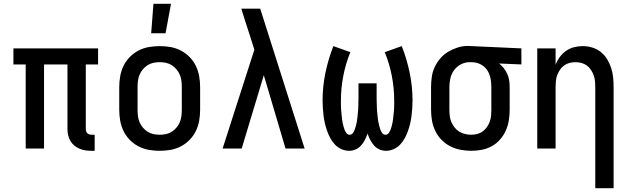

<svg xmlns="http://www.w3.org/2000/svg" viewBox="-20 -786 3340 1016"><path d="M481 12H464Q447 12 431 9.5Q415 7 400 0.5Q385 -6 372.5 -16.5Q360 -27 352 -41Q344 -55 340.5 -71Q337 -87 337 -103V-445H213V0H116V-445H51V-530H499V-445H434V-103Q434 -97 436 -91Q438 -85 442 -81Q446 -77 452 -75Q458 -73 464 -73H481Z M825 12Q796 12 767.5 7Q739 2 713 -11.5Q687 -25 666.5 -46Q646 -67 633.5 -93Q621 -119 616 -147.5Q611 -176 611 -205V-325Q611 -354 616 -382.5Q621 -411 633.5 -437Q646 -463 666.5 -484Q687 -505 713 -518.5Q739 -532 767.5 -537Q796 -542 825 -542Q854 -542 882.5 -537Q911 -532 937 -518.5Q963 -505 983.5 -484Q1004 -463 1016.5 -437Q1029 -411 1034 -382.5Q1039 -354 1039 -325V-205Q1039 -176 1034 -147.5Q1029 -119 1016.5 -93Q1004 -67 983.5 -46Q963 -25 937 -11.5Q911 2 882.5 7Q854 12 825 12ZM825 -73Q842 -73 858.5 -76.5Q875 -80 889 -89Q903 -98 914 -111Q925 -124 931.5 -139.5Q938 -155 940 -171.5Q942 -188 942 -205V-325Q942 -342 940 -358.5Q938 -375 931.5 -390.5Q925 -406 914 -419Q903 -432 889 -441Q875 -450 858.5 -453.5Q842 -457 825 -457Q808 -457 791.5 -453.5Q775 -450 761 -441Q747 -432 736 -419Q725 -406 718.5 -390.5Q712 -375 710 -358.5Q708 -342 708 -325V-205Q708 -188 710 -171.5Q712 -155 718.5 -139.5Q725 -124 736 -111Q747 -98 761 -89Q775 -80 791.5 -76.5Q808 -73 825 -73ZM780 -610 792 -766H885L856 -610Z M1158 0 1326 -523 1303 -596Q1291 -632 1279.5 -668Q1268 -704 1257 -740H1357L1592 0H1491L1376 -388L1259 0Z M2022 12Q2004 12 1987.5 4.5Q1971 -3 1959 -16.5Q1947 -30 1939 -46Q1931 -62 1925 -79Q1919 -62 1911 -46Q1903 -30 1891 -16.5Q1879 -3 1862.5 4.5Q1846 12 1828 12Q1807 12 1787.5 3.5Q1768 -5 1753.5 -20Q1739 -35 1729 -53Q1719 -71 1712 -90.5Q1705 -110 1700 -130.5Q1695 -151 1692.5 -171.5Q1690 -192 1688.5 -212.5Q1687 -233 1687 -254Q1687 -328 1702 -400.5Q1717 -473 1744 -542L1834 -510Q1809 -449 1796.5 -384Q1784 -319 1784 -253Q1784 -243 1784 -233.5Q1784 -224 1784.5 -214Q1785 -204 1786 -194.5Q1787 -185 1788 -175Q1789 -165 1790 -155.5Q1791 -146 1793 -136.5Q1795 -127 1797.5 -117.5Q1800 -108 1803.5 -99Q1807 -90 1813.5 -81.5Q1820 -73 1830 -73Q1841 -73 1847.5 -82Q1854 -91 1857.5 -101Q1861 -111 1863.5 -121Q1866 -131 1868 -141Q1870 -151 1871 -161.5Q1872 -172 1873 -182Q1874 -192 1875 -202.5Q1876 -213 1876 -223.5Q1876 -234 1876.5 -244.5Q1877 -255 1877 -265V-345H1973V-265Q1973 -255 1973.5 -244.5Q1974 -234 1974 -223.5Q1974 -213 1975 -202.5Q1976 -192 1977 -182Q1978 -172 1979 -161.5Q1980 -151 1982 -141Q1984 -131 1986.5 -121Q1989 -111 1992.5 -101Q1996 -91 2002.5 -82Q2009 -73 2020 -73Q2030 -73 2036.5 -81.5Q2043 -90 2046.5 -99Q2050 -108 2052.5 -117.5Q2055 -127 2057 -136.5Q2059 -146 2060 -155.5Q2061 -165 2062 -175Q2063 -185 2064 -194.5Q2065 -204 2065.5 -214Q2066 -224 2066 -233.5Q2066 -243 2066 -253Q2066 -319 2053.5 -384Q2041 -449 2016 -510L2106 -542Q2133 -473 2148 -400.5Q2163 -328 2163 -254Q2163 -233 2161.5 -212.5Q2160 -192 2157.5 -171.5Q2155 -151 2150 -130.5Q2145 -110 2138 -90.5Q2131 -71 2121 -53Q2111 -35 2096.5 -20Q2082 -5 2062.5 3.5Q2043 12 2022 12Z M2474 12Q2445 12 2416.5 6.5Q2388 1 2362.5 -12Q2337 -25 2316.5 -46Q2296 -67 2283.5 -93Q2271 -119 2266 -147.5Q2261 -176 2261 -205V-325Q2261 -352 2265 -379.5Q2269 -407 2280.5 -431.5Q2292 -456 2310 -477Q2328 -498 2351.5 -512Q2375 -526 2401.5 -534.5Q2428 -543 2456 -543Q2460 -543 2465 -542.5Q2470 -542 2475 -542L2739 -530V-445L2621 -450Q2635 -439 2646 -425Q2657 -411 2664.5 -394.5Q2672 -378 2674.5 -360.5Q2677 -343 2677 -325V-205Q2677 -177 2672.5 -149Q2668 -121 2656.5 -95Q2645 -69 2626 -47.5Q2607 -26 2582.5 -12.5Q2558 1 2530 6.5Q2502 12 2474 12ZM2473 -73Q2489 -73 2505 -77Q2521 -81 2534 -90.5Q2547 -100 2556.5 -113.5Q2566 -127 2571.5 -142Q2577 -157 2578.5 -173Q2580 -189 2580 -205V-325Q2580 -347 2576 -369.5Q2572 -392 2560.5 -411Q2549 -430 2529.5 -442Q2510 -454 2488 -456L2475 -457H2465Q2441 -457 2419 -445.5Q2397 -434 2383 -415Q2369 -396 2363.5 -372.5Q2358 -349 2358 -325V-205Q2358 -188 2360 -171.5Q2362 -155 2368.5 -140Q2375 -125 2385.5 -111.5Q2396 -98 2410 -89.5Q2424 -81 2440.5 -77Q2457 -73 2473 -73Z M3130 210V-325Q3130 -341 3128.5 -357Q3127 -373 3121.5 -388Q3116 -403 3107 -416.5Q3098 -430 3085 -439.5Q3072 -449 3056.5 -453Q3041 -457 3025 -457Q3009 -457 2993.5 -453Q2978 -449 2965 -439.5Q2952 -430 2943 -416.5Q2934 -403 2928.5 -388Q2923 -373 2921.5 -357Q2920 -341 2920 -325V0H2823V-530H2920V-443Q2928 -465 2942 -484Q2956 -503 2975 -516.5Q2994 -530 3017 -536Q3040 -542 3064 -542Q3089 -542 3114 -534.5Q3139 -527 3159 -511Q3179 -495 3192.5 -473Q3206 -451 3214 -426.5Q3222 -402 3224.5 -376.5Q3227 -351 3227 -325V210Z"/></svg>

Font: Lode Dark Term
Style: Bold
Weight: 700
Monospace: yes
Designer: Belleve Invis
Foundry: Belleve Invis
Version: Version 29.2.0